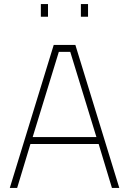

<svg xmlns="http://www.w3.org/2000/svg" viewBox="-20 -920 632 940"><path d="M28 0 243 -700H349L564 0H528L463 -215H129L64 0ZM268 -666 140 -249H452L324 -666ZM180 -838V-900H215V-838ZM376 -838V-900H411V-838Z"/></svg>

Font: Titillium Web
Style: Thin
Weight: 200
Version: Version 1.001;PS 57.000;hotconv 1.0.70;makeotf.lib2.5.55311